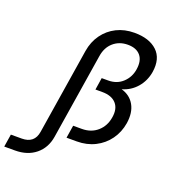

<svg xmlns="http://www.w3.org/2000/svg" viewBox="-293 -863 1054 1166"><g transform="rotate(20 234.0 -280.0)"><path d="M-132 180 -119 98H-49Q33 98 45 20L133 -534Q143 -596 176.5 -642.5Q210 -689 261 -714.5Q312 -740 376 -740Q472 -740 523 -692Q574 -644 560 -554Q550 -494 512.5 -450.5Q475 -407 419 -391Q476 -375 503 -327Q530 -279 519 -208Q509 -147 475 -100Q441 -53 388.5 -26.5Q336 0 271 0H205L218 -82H274Q334 -82 374.5 -117.5Q415 -153 424 -211Q434 -269 404.5 -302Q375 -335 314 -335H270L282 -413H324Q380 -413 417.5 -448Q455 -483 463 -536Q472 -594 445 -626Q418 -658 363 -658Q308 -658 270 -625Q232 -592 223 -534L135 20Q123 94 70.5 137Q18 180 -63 180Z"/></g></svg>

Font: NKDuy Mono
Style: Italic
Weight: 400
Italic angle: -9°
Monospace: yes
Designer: NKDuy
Foundry: NKDuy
Version: Version 2.251; ttfautohint (v1.8.4.7-5d5b)